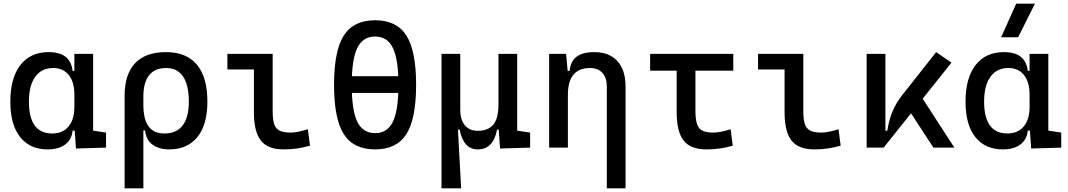

<svg xmlns="http://www.w3.org/2000/svg" viewBox="-20 -815 5899 1060"><path d="M243.2 9.8Q145 9.8 91.1 -58.3Q37.1 -126.5 37.1 -253.9Q37.1 -384.3 92.5 -455.8Q147.9 -527.3 249 -527.3Q309.1 -527.3 341.8 -501.7Q374.5 -476.1 380.9 -423.8H420.9L390.6 -293Q390.6 -362.3 359.6 -400.9Q328.6 -439.5 273.4 -439.5Q209.5 -439.5 174.6 -391.1Q139.6 -342.8 139.6 -253.9Q139.6 -78.1 268.6 -78.1Q326.2 -78.1 358.4 -116.7Q390.6 -155.3 390.6 -224.6V-252L425.8 -93.8H380.9Q377.4 -59.6 359.4 -36.4Q341.3 -13.2 311.8 -1.7Q282.2 9.8 243.2 9.8ZM399.4 4.9 390.6 -119.1V-239.3L494.1 -210V-93.8L565.4 -83V0ZM390.6 -146.5V-517.6H494.1V-175.8Z M914.1 9.8Q857.4 9.8 821.8 -16.6Q786.1 -43 781.2 -94.7H736.3L771.5 -237.3Q771.5 -156.7 800 -117.4Q828.6 -78.1 887.7 -78.1Q954.6 -78.1 988.5 -122.6Q1022.5 -167 1022.5 -253.9Q1022.5 -345.7 990.7 -392.6Q959 -439.5 896.5 -439.5Q835 -439.5 803.2 -399.4Q771.5 -359.4 771.5 -281.2L668 -285.6Q668 -404.8 725.8 -466.1Q783.7 -527.3 896.5 -527.3Q1009.3 -527.3 1067.1 -458Q1125 -388.7 1125 -253.9Q1125 -126.5 1069.8 -58.3Q1014.6 9.8 914.1 9.8ZM668 224.6V-285.6H771.5V224.6Z M1544.9 9.8Q1458.5 9.8 1420.2 -39.1Q1381.8 -87.9 1381.8 -195.3V-517.6H1485.4V-200.2Q1485.4 -159.2 1492.7 -133.3Q1500 -107.4 1521.2 -95.2Q1542.5 -83 1584 -83Q1622.1 -83 1679.7 -101.6L1691.4 -10.7Q1653.8 0 1619.1 4.9Q1584.5 9.8 1544.9 9.8ZM1235.4 -431.6V-517.6H1390.6V-431.6Z M2050.8 9.8Q1931.6 9.8 1877.9 -74.7Q1824.2 -159.2 1824.2 -346.7Q1824.2 -534.2 1877.9 -618.7Q1931.6 -703.1 2050.8 -703.1Q2169.9 -703.1 2223.6 -618.7Q2277.3 -534.2 2277.3 -346.7Q2277.3 -159.2 2223.6 -74.7Q2169.9 9.8 2050.8 9.8ZM2050.8 -80.1Q2118.7 -80.1 2149.2 -143.3Q2179.7 -206.5 2179.7 -346.7Q2179.7 -486.8 2149.2 -550Q2118.7 -613.3 2050.8 -613.3Q1982.9 -613.3 1952.4 -550Q1921.9 -486.8 1921.9 -346.7Q1921.9 -206.5 1952.4 -143.3Q1982.9 -80.1 2050.8 -80.1ZM1851.6 -301.8V-394.5H2262.2V-301.8Z M2617.7 9.8Q2538.6 9.8 2517.6 -99.6H2489.7L2417.5 -175.8V-517.6H2521V-210Q2521 -153.8 2546.4 -123.3Q2571.8 -92.8 2617.7 -92.8Q2674.3 -92.8 2703.1 -126.5Q2731.9 -160.2 2731.9 -239.3L2758.3 -99.6H2724.1Q2713.9 -44.9 2687.3 -17.6Q2660.6 9.8 2617.7 9.8ZM2417.5 224.6V-210L2507.3 -115.7L2525.9 224.6ZM2740.7 4.9 2731.9 -119.1V-210H2835.4V-93.8L2906.7 -83V0ZM2731.9 -146.5V-517.6H2835.4V-175.8Z M3330.1 224.6V-336.9Q3330.1 -386.2 3305.7 -412.8Q3281.2 -439.5 3237.3 -439.5Q3115.2 -439.5 3115.2 -291L3085 -423.8H3125Q3129.4 -476.1 3163.1 -501.7Q3196.8 -527.3 3261.7 -527.3Q3343.8 -527.3 3388.7 -477.5Q3433.6 -427.7 3433.6 -336.9V224.6ZM3011.7 0V-517.6H3105.5L3115.2 -408.2V0Z M3878.9 9.8Q3792.5 9.8 3754.2 -39.1Q3715.8 -87.9 3715.8 -195.3V-517.6H3819.3V-200.2Q3819.3 -138.7 3837.6 -110.8Q3856 -83 3918 -83Q3938 -83 3960.9 -87.6Q3983.9 -92.3 4013.7 -101.6L4025.4 -10.7Q3987.8 0 3953.1 4.9Q3918.5 9.8 3878.9 9.8ZM3569.3 -424.8V-517.6H4028.3V-424.8Z M4474.6 9.8Q4388.2 9.8 4349.9 -39.1Q4311.5 -87.9 4311.5 -195.3V-517.6H4415V-200.2Q4415 -159.2 4422.4 -133.3Q4429.7 -107.4 4450.9 -95.2Q4472.2 -83 4513.7 -83Q4551.8 -83 4609.4 -101.6L4621.1 -10.7Q4583.5 0 4548.8 4.9Q4514.2 9.8 4474.6 9.8ZM4165 -431.6V-517.6H4320.3V-431.6Z M4858.4 0 4839.8 -93.3H4878.9Q4886.2 -147 4905.8 -195.8Q4925.3 -244.6 4960 -288.6L5148.4 -527.3L5232.9 -469.2ZM4764.6 0V-517.6H4868.2V-52.2L4858.4 0ZM5133.3 0 4983.9 -228.5 5056.6 -296.9 5249 0Z M5516.6 9.8Q5418.5 9.8 5364.5 -58.3Q5310.5 -126.5 5310.5 -253.9Q5310.5 -384.3 5366 -455.8Q5421.4 -527.3 5522.5 -527.3Q5582.5 -527.3 5615.2 -501.7Q5647.9 -476.1 5654.3 -423.8H5694.3L5664.1 -293Q5664.1 -362.3 5633.1 -400.9Q5602.1 -439.5 5546.9 -439.5Q5482.9 -439.5 5448 -391.1Q5413.1 -342.8 5413.1 -253.9Q5413.1 -78.1 5542 -78.1Q5599.6 -78.1 5631.8 -116.7Q5664.1 -155.3 5664.1 -224.6V-252L5699.2 -93.8H5654.3Q5650.9 -59.6 5632.8 -36.4Q5614.7 -13.2 5585.2 -1.7Q5555.7 9.8 5516.6 9.8ZM5672.9 4.9 5664.1 -119.1V-239.3L5767.6 -210V-93.8L5838.9 -83V0ZM5664.1 -146.5V-517.6H5767.6V-175.8ZM5507.3 -609.4 5590.3 -794.9H5693.8L5601.1 -609.4Z"/></svg>

Font: Cascadia Mono
Style: Regular
Weight: 400
Monospace: yes
Designer: Aaron Bell
Foundry: Saja Typeworks
Version: Version 2102.003